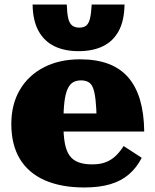

<svg xmlns="http://www.w3.org/2000/svg" viewBox="-20 -816 684 848"><path d="M260 -269Q260 -220 266 -185.5Q272 -151 286.5 -130Q301 -109 326 -99.5Q351 -90 387 -90Q423 -90 448 -100Q473 -110 492 -128.5Q511 -147 526 -171L606 -119Q584 -76 550 -46.5Q516 -17 467.5 -2.5Q419 12 352 12Q250 12 177.5 -20Q105 -52 67.5 -114.5Q30 -177 30 -268Q30 -355 67.5 -419Q105 -483 173.5 -518.5Q242 -554 333 -554Q406 -554 459 -534Q512 -514 546.5 -474Q581 -434 598.5 -374.5Q616 -315 617 -235H204V-315H425L407 -283Q406 -340 402 -375Q398 -410 390.5 -428.5Q383 -447 369.5 -454Q356 -461 338 -461Q318 -461 303.5 -453Q289 -445 279 -424Q269 -403 264.5 -365.5Q260 -328 260 -269ZM327 -590Q265 -590 220 -612Q175 -634 150 -679.5Q125 -725 124 -796H275Q276 -759 281 -736.5Q286 -714 298 -704Q310 -694 330 -694Q351 -694 362 -704Q373 -714 378 -736.5Q383 -759 385 -796H530Q529 -725 504.5 -679.5Q480 -634 435 -612Q390 -590 327 -590Z"/></svg>

Font: Roboto Serif Black
Style: Regular
Weight: 900
Designer: Greg Gazdowicz
Foundry: Commercial Type
Version: Version 1.008